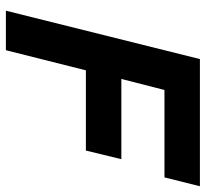

<svg xmlns="http://www.w3.org/2000/svg" viewBox="-44 -672 715 668"><g transform="rotate(90 314.0 -337.5)"><path d="M154.2 0H16.7L185 -675H627.5L596.7 -551.7H292.5L254.2 -401.7H533.3L503.3 -278.3H224.2Z"/></g></svg>

Font: Funnel Sans Light
Style: Bold Italic
Weight: 700
Italic angle: -14.036°
Version: Version 1.000